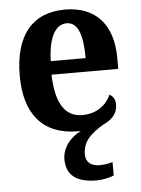

<svg xmlns="http://www.w3.org/2000/svg" viewBox="-55 -592 644 877"><g transform="rotate(-5 267.0 -154.0)"><path d="M353 241C373 241 413 235 432 225V164C410 170 390 173 373 173C336 173 309 156 309 119C309 60 343 27 406 -11C454 -32 471 -64 471 -96C471 -118 463 -134 445 -144C424 -97 379 -62 314 -62C237 -62 193 -122 189 -258H495V-307C495 -466 412 -549 276 -549C128 -549 44 -453 44 -265C44 -91 126 10 286 10C291 10 295 10 300 10C253 32 214 79 214 132C214 207 263 241 353 241ZM351 -320H191C194 -427 226 -486 278 -486C331 -486 351 -423 351 -320Z"/></g></svg>

Font: Noto Serif SemiCondensed
Style: Bold
Weight: 700
Width: 4
Designer: Monotype Design Team
Foundry: Monotype Imaging Inc.
Version: Version 2.015